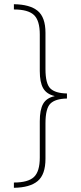

<svg xmlns="http://www.w3.org/2000/svg" viewBox="-20 -734 383 912"><path d="M46 133Q113 133 141 107Q169 81 169 14V-158Q169 -213 185 -241Q201 -269 239 -277V-278Q201 -287 185 -315Q169 -343 169 -396V-570Q169 -637 141 -663Q113 -689 46 -689V-714Q122 -713 159 -682.5Q196 -652 196 -578V-406Q196 -336 219.5 -313.5Q243 -291 298 -290V-266Q243 -265 219.5 -242Q196 -219 196 -148V20Q196 95 159 126Q122 157 46 158Z"/></svg>

Font: Noto Sans Myanmar Condensed Thin
Style: Regular
Weight: 100
Width: 3
Designer: Monotype Design Team
Foundry: Monotype Imaging Inc.
Version: Version 2.107; ttfautohint (v1.8.4.7-5d5b)